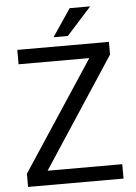

<svg xmlns="http://www.w3.org/2000/svg" viewBox="-60 -947 703 993"><g transform="rotate(-5 291.5 -451.0)"><path d="M446.3 -902.3 317.9 -759.8H243.7L339.8 -902.3ZM152.8 -74.7H540.5V0H44.9V-68.4L418.5 -636.2H51.3V-710.9H526.9V-645Z"/></g></svg>

Font: Robert Sans Medium
Style: Regular
Weight: 500
Designer: Christian Robertson (extended by Adam Twardoch)
Foundry: Google
Version: Version 12.135;April 2, 2019;FontCreator 11.5.0.2425 64-bit;